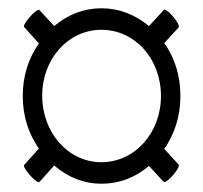

<svg xmlns="http://www.w3.org/2000/svg" viewBox="-20 -558 490 464"><path d="M225 -114C267 -114 306 -128 340 -157L375 -119C376 -118 376 -118 377 -118C386 -118 412 -149 412 -157C412 -158 412 -159 412 -160L377 -198C403 -236 416 -279 416 -326C416 -374 403 -417 377 -454L412 -492C412 -493 412 -494 412 -495C412 -504 386 -535 377 -535C376 -535 375 -534 375 -533L340 -495C306 -523 268 -538 225 -538C183 -538 144 -523 111 -495L76 -533C75 -534 75 -534 73 -534C65 -534 38 -503 38 -495C38 -494 38 -493 39 -492L74 -453C48 -416 35 -373 35 -326C35 -279 48 -236 74 -199L39 -160C38 -160 38 -158 38 -157C38 -149 65 -118 73 -118C74 -118 75 -118 76 -119L111 -158C145 -129 183 -114 225 -114ZM225 -166C145 -166 82 -237 82 -327C82 -416 145 -486 225 -486C306 -486 369 -416 369 -326C369 -237 306 -166 225 -166Z"/></svg>

Font: Junicode Two Beta SemiCondensed Medium
Style: Italic
Weight: 500
Width: 4
Italic angle: -10°
Version: Version 1.063